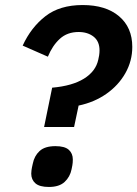

<svg xmlns="http://www.w3.org/2000/svg" viewBox="-20 -730 545 762"><path d="M274 -226H155L187 -382Q267 -389 313.5 -418Q360 -447 370 -493Q372 -500 373.5 -510.5Q375 -521 375 -530Q375 -566 351.5 -584.5Q328 -603 292 -603Q247 -603 217.5 -576Q188 -549 170 -505L70 -549Q103 -621 160 -665.5Q217 -710 308 -710Q400 -710 452.5 -665.5Q505 -621 505 -544Q505 -488 477.5 -439.5Q450 -391 402 -357.5Q354 -324 292 -311ZM174 12Q137 12 120.5 -2.5Q104 -17 104 -41Q104 -46 105 -54.5Q106 -63 110 -80Q116 -111 137 -130.5Q158 -150 200 -150Q237 -150 253 -135.5Q269 -121 269 -97Q269 -93 268.5 -84.5Q268 -76 264 -58Q258 -28 236.5 -8Q215 12 174 12Z"/></svg>

Font: IBM Plex Sans SemiBold
Style: Italic
Weight: 600
Italic angle: -11.31°
Designer: Mike Abbink, Paul van der Laan, Pieter van Rosmalen
Foundry: Bold Monday
Version: Version 3.201